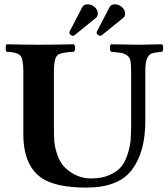

<svg xmlns="http://www.w3.org/2000/svg" viewBox="-20 -850 772 880"><path d="M412.1 -818.8Q427.7 -807.1 428.2 -789.1Q428.2 -774.9 420.9 -769L320.8 -688Q318.4 -686 313 -686Q309.6 -686 303.7 -690.4Q297.9 -694.8 297.9 -700.2Q297.9 -702.1 298.8 -705.1L357.9 -818.8Q365.2 -830.6 381.8 -830.1Q398.4 -830.1 412.1 -818.8ZM537.1 -818.8Q552.7 -807.1 553.2 -789.1Q553.2 -774.9 545.9 -769L445.8 -688Q443.4 -686 438 -686Q434.6 -686 428.7 -690.4Q422.9 -694.8 422.9 -700.2Q422.9 -702.1 423.8 -705.1L482.9 -818.8Q490.2 -830.6 506.8 -830.1Q523.4 -830.1 537.1 -818.8ZM227.1 -522V-269Q227.1 -225.1 229 -200.7Q231 -174.8 243.2 -139.2Q254.9 -104.5 277.8 -82Q330.1 -32.2 397 -32.2Q446.3 -32.2 481 -47.4Q516.1 -62.5 535.2 -85.4Q553.7 -107.9 564.9 -143.1Q576.7 -180.2 578.6 -207.5Q581.1 -240.7 581.1 -276.9V-522Q581.1 -553.7 578.1 -570.3Q575.2 -587.4 562 -596.2Q548.3 -605.5 536.1 -607.4Q520.5 -609.9 488.8 -612.8Q483.9 -617.7 483.9 -629.9Q483.9 -642.1 488.8 -647Q578.1 -645 616.2 -645Q635.7 -645 723.1 -647Q728 -642.1 728 -629.9Q728 -617.7 723.1 -612.8Q688 -609.4 674.3 -604.5Q662.1 -600.1 653.8 -581.5Q646 -564 646 -522V-294.9Q646 -151.4 583.5 -70.3Q521.5 9.8 376 9.8Q239.3 9.8 173.8 -32.2Q86.9 -89.4 86.9 -235.8V-522Q86.9 -581.5 72.3 -596.2Q57.6 -610.8 9.8 -612.8Q5.9 -618.2 5.9 -629.9Q5.9 -641.6 9.8 -647Q99.1 -645 155.8 -645Q231.4 -645 318.8 -647Q324.2 -641.6 324.2 -629.9Q324.2 -618.2 318.8 -612.8Q258.3 -610.4 243.2 -596.7Q227.1 -582 227.1 -522Z"/></svg>

Font: Linux Libertine G
Style: Bold
Weight: 700
Designer: Philipp H. Poll
Foundry: Philipp H. Poll
Version: Version 5.0.3